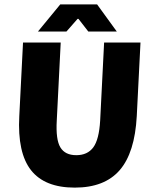

<svg xmlns="http://www.w3.org/2000/svg" viewBox="-20 -844 712 876"><path d="M85 -650H257L239 -294Q234 -207 255.5 -171.5Q277 -136 328 -136Q379 -136 405.5 -171.5Q432 -207 437 -294L455 -650H621L604 -314Q595 -147 526 -67.5Q457 12 321 12Q184 12 121.5 -67.5Q59 -147 68 -314ZM153 -700 255 -824H423L513 -700H383L338 -758H334L283 -700Z"/></svg>

Font: Kilde Sans Black
Style: Regular
Weight: 900
Italic angle: -3°
Designer: Paul D. Hunt
Foundry: Adobe Systems Incorporated
Version: Version 1.050;PS Version 1.000;hotconv 1.0.70;makeotf.lib2.5